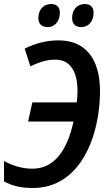

<svg xmlns="http://www.w3.org/2000/svg" viewBox="-20 -926 537 956"><path d="M218 -791C253 -791 278 -820 278 -863C278 -892 261 -906 234 -906C194 -906 171 -875 171 -836C171 -806 189 -791 218 -791ZM385 -791C421 -791 446 -820 446 -863C446 -892 428 -906 402 -906C362 -906 339 -875 339 -836C339 -806 357 -791 385 -791ZM144 10C383 10 478 -253 478 -472C478 -637 402 -725 272 -725C210 -725 153 -709 103 -684L131 -596C175 -616 211 -629 256 -629C329 -629 366 -571 366 -472C366 -452 364 -433 362 -416H141L120 -321H346C313 -170 246 -86 141 -86C94 -86 47 -99 0 -124V-23C40 0 86 10 144 10Z"/></svg>

Font: Noto Sans Display SemiCondensed Medium
Style: Italic
Weight: 500
Width: 4
Italic angle: -12°
Designer: Monotype Design Team
Foundry: Monotype Imaging Inc.
Version: Version 1.900